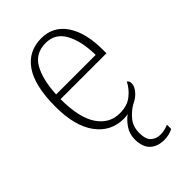

<svg xmlns="http://www.w3.org/2000/svg" viewBox="-230 -622 920 920"><g transform="rotate(-45 229.5 -162.0)"><path d="M314 219Q267 219 240.5 193.5Q214 168 214 117Q214 81 233 52.5Q252 24 276 7Q270 8 263 9Q256 10 248 10Q160 10 108 -61Q56 -132 56 -262Q56 -404 104 -473.5Q152 -543 240 -543Q320 -543 365 -477Q410 -411 410 -294V-271H99Q99 -146 140.5 -84Q182 -22 252 -22Q303 -22 335 -47.5Q367 -73 383 -106Q394 -100 394 -84Q394 -64 376 -42.5Q358 -21 331 -9Q300 8 275.5 37.5Q251 67 251 111Q251 154 270.5 171Q290 188 317 188Q331 188 343 185.5Q355 183 373 176V205Q344 219 314 219ZM368 -302Q367 -395 335.5 -453.5Q304 -512 239 -512Q169 -512 137 -455.5Q105 -399 100 -302Z"/></g></svg>

Font: Noto Serif Tamil SemiCondensed ExtraLight
Style: Italic
Weight: 200
Width: 4
Italic angle: -12°
Designer: Indian Type Foundry, Tom Grace, and the Monotype Design Team
Foundry: Monotype Imaging Inc.
Version: Version 2.003; ttfautohint (v1.8.4.7-5d5b)